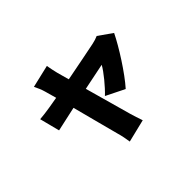

<svg xmlns="http://www.w3.org/2000/svg" viewBox="-150 -919 1300 1300"><g transform="rotate(-45 500.0 -268.5)"><path d="M889 -484 791 -553C776 -546 754 -539 734 -535C692 -526 568 -502 450 -479L426 -566C420 -592 413 -621 409 -648L247 -610C259 -586 271 -559 278 -533L301 -451L219 -437C184 -431 155 -428 122 -425L159 -281L336 -320C371 -188 408 -43 424 15C433 45 440 82 444 111L608 71C600 50 584 -2 579 -19L486 -352L677 -391C654 -348 588 -268 543 -226L676 -160C747 -239 846 -395 889 -484Z"/></g></svg>

Font: Noto Sans TC Black
Style: Regular
Weight: 900
Designer: Ryoko NISHIZUKA 西塚涼子 (kana, bopomofo & ideographs); Paul D. Hunt (Latin, Greek & Cyrillic); Sandoll Communications 산돌커뮤니
Foundry: Adobe
Version: Version 2.004;hotconv 1.0.118;makeotfexe 2.5.65603